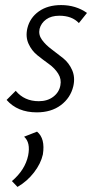

<svg xmlns="http://www.w3.org/2000/svg" viewBox="-20 -438 380 757"><path d="M125 5Q49 5 6 -44L42 -80Q76 -39 133 -39Q167 -39 190 -56.5Q213 -74 218 -101Q223 -126 209.5 -147.5Q196 -169 173 -185.5Q150 -202 127.5 -220Q105 -238 92.5 -265.5Q80 -293 88 -327Q98 -368 133 -393Q168 -418 221 -418Q279 -418 323 -387L291 -347Q264 -376 214 -376Q182 -376 162 -361.5Q142 -347 136 -324Q131 -301 145.5 -281Q160 -261 183 -244Q206 -227 229 -208.5Q252 -190 264.5 -161.5Q277 -133 269 -98Q258 -52 220 -23.5Q182 5 125 5ZM49 299 27 276Q79 232 91 175Q101 124 75 101L126 81Q159 108 149 171Q141 207 114 242Q87 277 49 299Z"/></svg>

Font: EauTestText Semilight
Style: Italic
Weight: 300
Italic angle: -12°
Designer: Christian Thalmann (Catharsis Fonts)
Version: Version 0.001;PS 000.001;hotconv 1.0.88;makeotf.lib2.5.64775